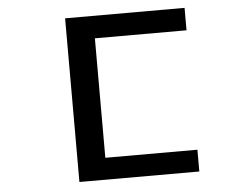

<svg xmlns="http://www.w3.org/2000/svg" viewBox="-53 -734 1106 887"><g transform="rotate(-5 500.0 -290.5)"><path d="M280 89H836V-12H409V-566H834V-670H280Z"/></g></svg>

Font: Inconsolata UltraExpanded
Style: Bold
Weight: 700
Width: 9
Monospace: yes
Designer: Raph Levien, Cyreal, Brenton Simpson
Foundry: Raph Levien, Cyreal, Google
Version: Version 3.100